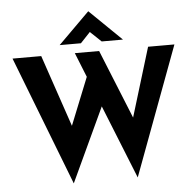

<svg xmlns="http://www.w3.org/2000/svg" viewBox="-63 -1034 1150 1133"><g transform="rotate(-5 511.5 -468.0)"><path d="M32 -731H202L359 -269L336 -279L473 -620L540 -421L328 34ZM401 -731H545L726 -284L700 -288L835 -731H991L707 32ZM565 -786 487 -860 521 -870 442 -786H316L501 -970H502L691 -786Z"/></g></svg>

Font: Reem Kufi
Style: Regular
Weight: 400
Designer: Khaled Hosny
Version: Version 1.6